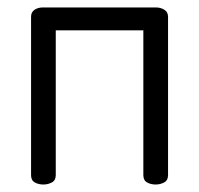

<svg xmlns="http://www.w3.org/2000/svg" viewBox="-20 -493 532 513"><path d="M398 -473Q409 -473 419 -467Q429 -461 429 -448V-25Q429 -11 418.5 -5.5Q408 0 396 0Q383 0 373 -5.5Q363 -11 363 -25V-412H129V-25Q129 -11 118.5 -5.5Q108 0 96 0Q83 0 73 -5.5Q63 -11 63 -25V-448Q63 -461 72.5 -467Q82 -473 93 -473Z"/></svg>

Font: AkaAcidDosis
Style: Regular
Weight: 400
Designer: Edgar Tolentino, Pablo Impallari, Igino Marini, Aka-Acid
Foundry: Edgar Tolentino, Pablo Impallari, Igino Marini, Cyberella
Version: Version 1.007